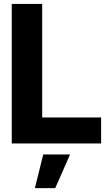

<svg xmlns="http://www.w3.org/2000/svg" viewBox="-20 -739 565 989"><path d="M40.6 0V-718.8H197.3V-134H500.8V0ZM159.6 230.1 202.7 56.6H341L264.5 230.1Z"/></svg>

Font: Inter Display V
Style: Regular
Weight: 400
Designer: Rasmus Andersson
Foundry: rsms
Version: Version 3.015;git-src